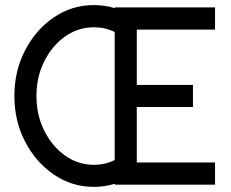

<svg xmlns="http://www.w3.org/2000/svg" viewBox="-20 -727 910 756"><path d="M349.6 8.8Q263.2 8.8 192.1 -39.6Q121.1 -87.9 78.9 -169.2Q36.6 -250.5 36.6 -349.1Q36.6 -447.8 78.9 -529.1Q121.1 -610.4 192.1 -658.7Q263.2 -707 349.6 -707Q392.6 -707 431.6 -694.8V-697.8H826.7V-610.4H518.6V-392.6H739.7V-305.7H518.6V-87.4H826.7V0H432.1L431.6 -3.4Q392.6 8.8 349.6 8.8ZM349.6 -78.1Q393.6 -78.1 431.6 -96.7V-601.1Q393.6 -619.6 349.6 -619.6Q287.1 -619.6 235.8 -583Q184.6 -546.4 154.1 -485.1Q123.5 -423.8 123.5 -349.1Q123.5 -274.4 154.1 -212.9Q184.6 -151.4 235.8 -114.7Q287.1 -78.1 349.6 -78.1Z"/></svg>

Font: Qaz
Style: Regular
Weight: 400
Designer: GGBotNet
Foundry: f0n7
Version: 0.70